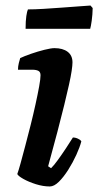

<svg xmlns="http://www.w3.org/2000/svg" viewBox="-20 -674 355 694"><path d="M160 0Q136 0 109.8 -8.2Q83.5 -16.5 64.5 -27.2Q45.5 -38 42.5 -45Q47 -57 54.5 -84.2Q62 -111.5 71.5 -147.5Q81 -183.5 90.8 -222.2Q100.5 -261 108.5 -297.5Q116.5 -334 121.5 -361.5Q126.5 -389 126.5 -402Q126.5 -414 118.5 -418Q110.5 -422 96.5 -422H45Q45 -434 48 -446Q51 -458 53 -464Q67.5 -471 92 -479.5Q116.5 -488 140.5 -494Q164.5 -500 177 -500Q207 -500 224.5 -486.8Q242 -473.5 242 -448.5Q242 -438 239 -417.8Q236 -397.5 229.2 -367Q222.5 -336.5 212.2 -294.5Q202 -252.5 187.5 -197.5Q173 -142.5 154 -73L164.5 -66Q175 -76 189.2 -95.8Q203.5 -115.5 218.5 -138.2Q233.5 -161 243.5 -177Q253 -177 262.2 -172.5Q271.5 -168 274 -163Q268.5 -142 256 -114.5Q243.5 -87 226.8 -60.5Q210 -34 192.8 -17Q175.5 0 160 0ZM72.5 -570Q72.5 -598 75.2 -616.2Q78 -634.5 81 -640Q105.5 -640 138 -642Q170.5 -644 204 -646.5Q237.5 -649 265 -651Q292.5 -653 307 -654L315 -645Q314.5 -620.5 311.5 -599.2Q308.5 -578 306 -570Z"/></svg>

Font: Texturina Medium
Style: Italic
Weight: 500
Italic angle: -11°
Designer: Guillermo Torres Carreño
Foundry: Omnibus-Type
Version: Version 1.002